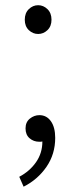

<svg xmlns="http://www.w3.org/2000/svg" viewBox="-20 -534 290 730"><path d="M125 -404.8Q105 -404.8 89.6 -419.4Q74.2 -434.1 74.2 -459Q74.2 -484.4 89.6 -499.3Q105 -514.2 125 -514.2Q145 -514.2 160.4 -499.3Q175.8 -484.4 175.8 -459Q175.8 -434.1 160.4 -419.4Q145 -404.8 125 -404.8ZM69.8 175.8 53.2 138.2Q92.8 117.2 116.9 82.8Q141.1 48.3 141.1 3.9Q138.2 4.9 135 4.9Q131.8 4.9 128.9 4.9Q107.9 4.9 92.5 -8.3Q77.1 -21.5 77.1 -45.9Q77.1 -69.8 93.5 -83Q109.9 -96.2 129.9 -96.2Q157.2 -96.2 173.6 -73Q189.9 -49.8 189.9 -9.8Q189.9 52.2 156.5 100.6Q123 148.9 69.8 175.8Z"/></svg>

Font: Source Han Sans CN Light
Style: Regular
Weight: 300
Designer: Ryoko NISHIZUKA  (kana, bopomofo & ideographs); Paul D. Hunt (Latin, Greek & Cyrillic); Sandoll Communications , Soo-you
Foundry: Adobe
Version: Version 2.000;hotconv 1.0.107;makeotfexe 2.5.65593